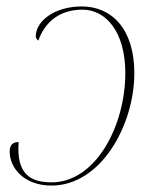

<svg xmlns="http://www.w3.org/2000/svg" viewBox="-20 -566 466 596"><path d="M234 -546C147 -546 91 -499 91 -453C91 -447 96 -442 99 -440C121 -502 169 -536 236 -536C309 -536 369 -467 369 -339C369 -177 278 0 140 0C75 0 37 -26 37 -104C37 -113 38 -121 38 -125C22 -125 10 -118 10 -96C10 -45 54 10 140 10C293 10 397 -177 397 -339C397 -478 325 -546 234 -546Z"/></svg>

Font: Noto Serif Display Thin
Style: Italic
Weight: 100
Italic angle: -12°
Designer: Monotype Design Team
Foundry: Monotype Imaging Inc.
Version: Version 2.009